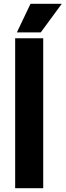

<svg xmlns="http://www.w3.org/2000/svg" viewBox="-20 -993 346 1013"><path d="M60 -791H208V0H60ZM141 -973H306L195 -822H69Z"/></svg>

Font: Krub
Style: Bold
Weight: 700
Version: Version 1.000; ttfautohint (v1.6)